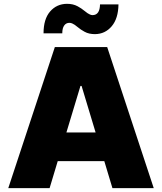

<svg xmlns="http://www.w3.org/2000/svg" viewBox="-20 -970 835 990"><path d="M235.8 0H22.7L262.8 -727.3H532.7L772.7 0H559.7L517.8 -139.2H277.7ZM301.1 -798.3H204.5Q204.5 -871.8 238.5 -910.9Q272.4 -949.9 325.3 -950.3Q340.9 -950.3 354.4 -947.3Q367.9 -944.2 380.1 -937.7Q392.4 -931.1 399.1 -926.3Q405.9 -921.5 416.9 -913Q426.1 -905.5 431.3 -902Q436.4 -898.4 443.7 -895.2Q451 -892 457.4 -892Q494.7 -892.4 495.7 -947.4H590.9Q589.8 -874.6 556.1 -834.7Q522.4 -794.7 470.2 -794Q454.5 -794 441.2 -796.9Q427.9 -799.7 416 -806.3Q404.1 -812.9 397.4 -817.5Q390.6 -822.1 380 -830.6Q370.7 -838.1 365.6 -841.8Q360.4 -845.5 352.8 -848.9Q345.2 -852.3 338.1 -852.3Q320.7 -852.3 310.9 -838.4Q301.1 -824.6 301.1 -798.3ZM322.4 -286.9H473L400.6 -527H394.9Z"/></svg>

Font: Karasuma Gothic
Style: Black
Weight: 900
Designer: Rasmus Andersson / Ryoko Nishizuka
Foundry: Genbu
Version: Version 1.00